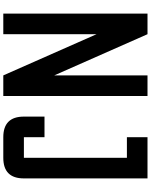

<svg xmlns="http://www.w3.org/2000/svg" viewBox="105 -1020 915 1165"><g transform="rotate(90 562.5 -437.5)"><path d="M687.5 -125V-250H812.5V-125H937.5V-750H812.5V-875H1062.5V-125Q1062.5 0 937.5 0H812.5Q687.5 0 687.5 -125ZM437.5 -309.1V-875H562.5V0H437.5L187.5 -565.9V0H62.5V-875H187.5Z"/></g></svg>

Font: Oldtimer
Style: Regular
Weight: 400
Designer: GGBotNet
Foundry: GGBotNet
Version: 1.00